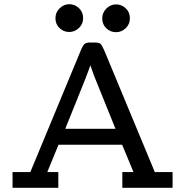

<svg xmlns="http://www.w3.org/2000/svg" viewBox="-20 -898 887 918"><path d="M40 0V-75.2H125L370.1 -666Q377 -682.1 385 -688.5Q393.1 -694.8 411.1 -694.8H432.1Q454.1 -694.8 460.9 -688Q467.8 -681.2 479 -655.8L720.2 -75.2H805.2V0H564.9V-75.2H618.2L564 -206.1H259.8L206.1 -75.2H258.8V0ZM245.1 -811Q245.1 -838.9 265.1 -858.4Q285.2 -877.9 311 -877.9Q337.9 -877.9 357.7 -859.1Q377.4 -840.3 377.4 -811Q377.4 -783.2 357.4 -764.2Q337.4 -745.1 311 -745.1Q284.2 -745.1 264.6 -763.7Q245.1 -782.2 245.1 -811ZM292 -282.2H532.2L429.2 -537.1L412.1 -585.9Q396 -538.1 345.9 -415.8Q295.9 -293.5 292 -282.2ZM468.8 -810.1Q468.8 -837.9 488.8 -857.4Q508.8 -877 534.7 -877Q561.5 -877 581.3 -858.2Q601.1 -839.4 601.1 -810.1Q601.1 -782.2 581.1 -763.2Q561 -744.1 534.7 -744.1Q507.8 -744.1 488.3 -762.7Q468.8 -781.2 468.8 -810.1Z"/></svg>

Font: CMU Concrete
Style: Bold
Weight: 700
Version: Version 0.7.0